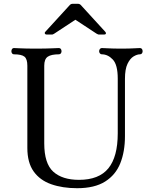

<svg xmlns="http://www.w3.org/2000/svg" viewBox="-20 -979 793 1011"><path d="M386 12Q309 12 249.5 -9Q190 -30 157 -76.5Q124 -123 124 -200V-633Q124 -668 109 -680.5Q94 -693 53 -693Q47 -693 43.5 -698Q40 -703 40 -709Q40 -716 43.5 -721Q47 -726 53 -726Q61 -726 88 -724.5Q115 -723 169 -723Q222 -723 252.5 -724.5Q283 -726 290 -726Q297 -726 300.5 -721Q304 -716 304 -709Q304 -703 300.5 -698Q297 -693 290 -693Q250 -693 231.5 -680.5Q213 -668 213 -633V-224Q213 -118 260.5 -75Q308 -32 396 -32Q501 -32 550.5 -92.5Q600 -153 600 -277V-565Q600 -638 574 -665.5Q548 -693 516 -693Q510 -693 506 -698Q502 -703 502 -709Q502 -716 506 -721Q510 -726 516 -726Q527 -726 550.5 -724.5Q574 -723 619 -723Q662 -723 684.5 -724.5Q707 -726 717 -726Q724 -726 727.5 -721Q731 -716 731 -709Q731 -703 727.5 -698Q724 -693 717 -693Q702 -693 683.5 -682Q665 -671 651.5 -643Q638 -615 638 -564V-262Q638 -181 613.5 -119.5Q589 -58 533.5 -23Q478 12 386 12ZM226 -797Q219 -797 216.5 -802Q214 -807 219 -812L348 -953Q354 -959 363 -959H390Q399 -959 405 -953L534 -812Q539 -807 537.5 -802Q536 -797 528 -797H502Q498 -797 495 -798.5Q492 -800 488 -802L377 -875L266 -802Q262 -800 259.5 -798.5Q257 -797 252 -797Z"/></svg>

Font: TsukuhouMincho
Style: Regular
Weight: 400
Designer: Iose
Foundry: Typographish
Version: Version 1.001; ttfautohint (v1.8.3)